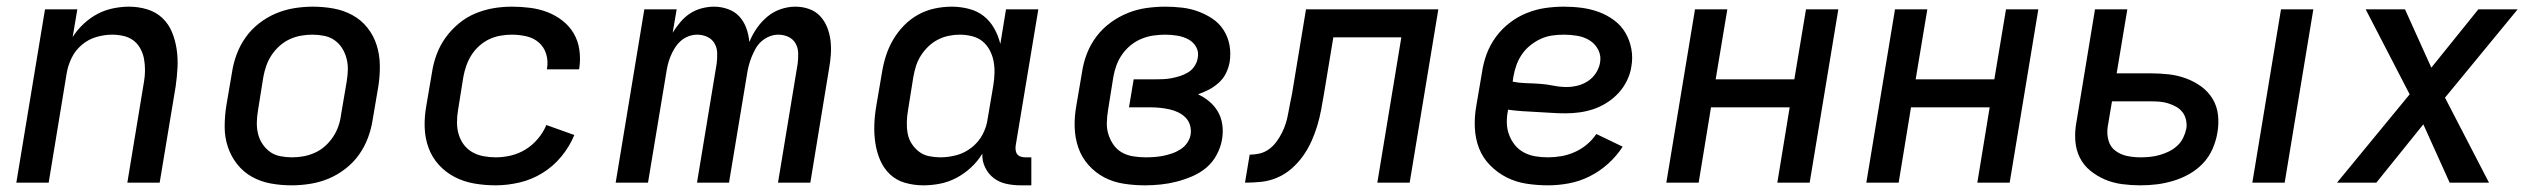

<svg xmlns="http://www.w3.org/2000/svg" viewBox="-20 -548 7615 576"><path d="M29 0 115 -520H212L198 -437Q212 -459 231.5 -477Q251 -495 273 -506.5Q295 -518 319.5 -523Q344 -528 367 -528Q395 -528 421.5 -520Q448 -512 467 -494Q486 -476 496 -451.5Q506 -427 510 -400Q514 -373 512.5 -345Q511 -317 507 -289L459 0H362L412 -303Q415 -320 415 -337.5Q415 -355 412 -371.5Q409 -388 401 -402.5Q393 -417 380.5 -426.5Q368 -436 351 -440Q334 -444 317 -444Q293 -444 269 -437Q245 -430 225.5 -413.5Q206 -397 195 -374.5Q184 -352 180 -328L126 0Z M855 8Q823 8 792.5 2.5Q762 -3 736 -17.5Q710 -32 691.5 -55.5Q673 -79 663.5 -107.5Q654 -136 654 -167.5Q654 -199 659 -231L676 -331Q680 -358 690 -385Q700 -412 717 -436Q734 -460 758 -478.5Q782 -497 808.5 -508Q835 -519 863 -523.5Q891 -528 918 -528Q950 -528 980.5 -522.5Q1011 -517 1037.5 -502.5Q1064 -488 1082.5 -464.5Q1101 -441 1110 -412.5Q1119 -384 1119.5 -352.5Q1120 -321 1115 -289L1098 -189Q1094 -162 1084 -135Q1074 -108 1057 -84Q1040 -60 1016 -41.5Q992 -23 965.5 -12Q939 -1 910.5 3.5Q882 8 855 8ZM856 -76Q873 -76 890 -79Q907 -82 924 -89.5Q941 -97 955 -109.5Q969 -122 979 -137Q989 -152 995 -169Q1001 -186 1003 -203L1020 -303Q1023 -321 1023.5 -338.5Q1024 -356 1019.5 -373Q1015 -390 1006 -404Q997 -418 983.5 -427.5Q970 -437 952.5 -440.5Q935 -444 917 -444Q900 -444 883 -441Q866 -438 849.5 -430.5Q833 -423 819 -410.5Q805 -398 795 -383Q785 -368 779 -351Q773 -334 770 -317L754 -217Q751 -199 750.5 -181.5Q750 -164 754 -147Q758 -130 767.5 -116Q777 -102 790 -92.5Q803 -83 820.5 -79.5Q838 -76 856 -76Z M1467 8Q1434 8 1402.5 2.5Q1371 -3 1344 -17Q1317 -31 1296.5 -53.5Q1276 -76 1265.5 -105Q1255 -134 1254 -166Q1253 -198 1259 -231L1276 -331Q1280 -358 1290 -385Q1300 -412 1317 -435.5Q1334 -459 1357 -478Q1380 -497 1407 -508Q1434 -519 1461 -523.5Q1488 -528 1516 -528Q1543 -528 1570.5 -524.5Q1598 -521 1622.5 -511.5Q1647 -502 1667.5 -486Q1688 -470 1701 -448Q1714 -426 1718 -399Q1722 -372 1718 -344L1717 -340H1621V-342Q1625 -365 1618.5 -386Q1612 -407 1596.5 -420.5Q1581 -434 1559.5 -439Q1538 -444 1515 -444Q1499 -444 1481.5 -441Q1464 -438 1448 -430.5Q1432 -423 1418 -410.5Q1404 -398 1394.5 -383Q1385 -368 1379 -351Q1373 -334 1370 -317L1354 -217Q1351 -199 1351 -180.5Q1351 -162 1356 -145Q1361 -128 1371.5 -114Q1382 -100 1397 -91.5Q1412 -83 1430 -79.5Q1448 -76 1467 -76Q1490 -76 1513 -81.5Q1536 -87 1556.5 -99.5Q1577 -112 1593.5 -131.5Q1610 -151 1619 -173L1703 -143Q1689 -109 1664.5 -79Q1640 -49 1607.5 -29Q1575 -9 1538.5 -0.5Q1502 8 1467 8Z M1827 0 1913 -520H2010L1998 -450Q2008 -466 2021 -481.5Q2034 -497 2050 -507.5Q2066 -518 2085 -523Q2104 -528 2122 -528Q2144 -528 2164.5 -520.5Q2185 -513 2198.5 -498Q2212 -483 2219 -463.5Q2226 -444 2228 -422Q2237 -444 2250.5 -463.5Q2264 -483 2282 -498Q2300 -513 2322 -520.5Q2344 -528 2366 -528Q2388 -528 2407.5 -521Q2427 -514 2440.5 -499.5Q2454 -485 2461.5 -466Q2469 -447 2471.5 -426.5Q2474 -406 2472.5 -384.5Q2471 -363 2467 -341L2411 0H2314L2373 -357Q2375 -373 2374.5 -389Q2374 -405 2366.5 -418Q2359 -431 2345 -437.5Q2331 -444 2315 -444Q2302 -444 2289 -439Q2276 -434 2265 -424.5Q2254 -415 2247 -402.5Q2240 -390 2235 -377.5Q2230 -365 2226.5 -352Q2223 -339 2221 -325L2167 0H2071L2130 -357Q2132 -373 2131.5 -389Q2131 -405 2123.5 -418Q2116 -431 2101.5 -437.5Q2087 -444 2072 -444Q2058 -444 2045 -439Q2032 -434 2021.5 -424.5Q2011 -415 2003.5 -402.5Q1996 -390 1991 -377.5Q1986 -365 1983 -352Q1980 -339 1978 -325L1924 0Z M2750 8Q2722 8 2695.5 0.5Q2669 -7 2650 -25Q2631 -43 2620.5 -67.5Q2610 -92 2606 -119Q2602 -146 2603 -174.5Q2604 -203 2609 -231L2626 -331Q2630 -356 2638 -381Q2646 -406 2659.5 -429Q2673 -452 2692 -471.5Q2711 -491 2734.5 -504Q2758 -517 2784 -522.5Q2810 -528 2835 -528Q2861 -528 2886.5 -521.5Q2912 -515 2931 -500Q2950 -485 2962.5 -463Q2975 -441 2981 -416L2998 -520H3095L3027 -111Q3026 -104 3027 -97Q3028 -90 3032 -85Q3036 -80 3042.5 -78Q3049 -76 3056 -76H3074V8H3042Q3020 8 2999 3.5Q2978 -1 2961.5 -13.5Q2945 -26 2935.5 -45.5Q2926 -65 2927 -87Q2913 -64 2893 -45.5Q2873 -27 2849.5 -14.5Q2826 -2 2800.5 3Q2775 8 2750 8ZM2801 -76Q2825 -76 2849.5 -82.5Q2874 -89 2895 -105.5Q2916 -122 2928 -145Q2940 -168 2943 -192L2960 -292Q2963 -311 2963.5 -329.5Q2964 -348 2960.5 -365.5Q2957 -383 2948.5 -398.5Q2940 -414 2927 -424.5Q2914 -435 2896 -439.5Q2878 -444 2859 -444Q2843 -444 2826 -440.5Q2809 -437 2793.5 -429Q2778 -421 2765 -408.5Q2752 -396 2742.5 -381Q2733 -366 2728 -350Q2723 -334 2720 -317L2704 -217Q2701 -200 2700.5 -182Q2700 -164 2703 -147.5Q2706 -131 2715 -117Q2724 -103 2737 -93Q2750 -83 2767 -79.5Q2784 -76 2801 -76Z M3415 8Q3382 8 3350.5 3Q3319 -2 3292.5 -16Q3266 -30 3245.5 -53Q3225 -76 3215 -105Q3205 -134 3204 -166Q3203 -198 3209 -231L3226 -331Q3230 -359 3240.5 -386.5Q3251 -414 3269 -438Q3287 -462 3311.5 -480Q3336 -498 3363.5 -509Q3391 -520 3419.5 -524Q3448 -528 3476 -528Q3502 -528 3527 -525Q3552 -522 3575 -513.5Q3598 -505 3618 -491.5Q3638 -478 3651 -457.5Q3664 -437 3668.5 -412.5Q3673 -388 3669 -362Q3666 -345 3658 -328.5Q3650 -312 3636 -299.5Q3622 -287 3606.5 -279Q3591 -271 3574 -265Q3592 -257 3608 -243.5Q3624 -230 3634 -212.5Q3644 -195 3647 -173.5Q3650 -152 3646 -129Q3642 -106 3630 -83.5Q3618 -61 3599 -45Q3580 -29 3556.5 -19Q3533 -9 3509.5 -3Q3486 3 3462 5.5Q3438 8 3415 8ZM3417 -76Q3430 -76 3443.5 -77Q3457 -78 3469.5 -80.5Q3482 -83 3495.5 -87.5Q3509 -92 3521.5 -100Q3534 -108 3542 -120Q3550 -132 3552 -145Q3554 -159 3550 -172.5Q3546 -186 3536.5 -195.5Q3527 -205 3514.5 -211Q3502 -217 3488.5 -220Q3475 -223 3460.5 -224.5Q3446 -226 3431 -226H3367L3381 -310H3445Q3457 -310 3469.5 -310.5Q3482 -311 3495 -313.5Q3508 -316 3520.5 -320Q3533 -324 3544.5 -331Q3556 -338 3563.5 -349.5Q3571 -361 3573 -373Q3577 -392 3568.5 -407Q3560 -422 3545 -430Q3530 -438 3512 -441Q3494 -444 3476 -444Q3459 -444 3441 -441.5Q3423 -439 3405.5 -432Q3388 -425 3373 -413Q3358 -401 3347 -385.5Q3336 -370 3329.5 -352.5Q3323 -335 3320 -317L3304 -217Q3301 -199 3300.5 -180Q3300 -161 3305.5 -144Q3311 -127 3321 -113Q3331 -99 3346 -90.5Q3361 -82 3379.5 -79Q3398 -76 3417 -76Z M3715 0 3729 -84Q3744 -84 3759 -87.5Q3774 -91 3787 -100.5Q3800 -110 3809.5 -123Q3819 -136 3826 -150Q3833 -164 3837.5 -178.5Q3842 -193 3844.5 -207.5Q3847 -222 3850 -236.5Q3853 -251 3856 -266L3898 -520H4295L4209 0H4112L4184 -436H3980L3952 -267Q3948 -243 3943.5 -219Q3939 -195 3932 -171.5Q3925 -148 3914.5 -124.5Q3904 -101 3889 -80Q3874 -59 3854.5 -42Q3835 -25 3811.5 -15Q3788 -5 3763.5 -2.5Q3739 0 3715 0Z M4624 8Q4591 8 4559 3Q4527 -2 4499.5 -16Q4472 -30 4450 -52.5Q4428 -75 4417 -103.5Q4406 -132 4404.5 -165Q4403 -198 4409 -231L4426 -331Q4430 -359 4440 -386Q4450 -413 4467.5 -437Q4485 -461 4509 -479.5Q4533 -498 4560.5 -509Q4588 -520 4616 -524Q4644 -528 4671 -528Q4699 -528 4725.5 -524.5Q4752 -521 4776.5 -512Q4801 -503 4822 -487.5Q4843 -472 4856 -450Q4869 -428 4874 -401.5Q4879 -375 4874 -348Q4871 -327 4861 -306.5Q4851 -286 4836 -269.5Q4821 -253 4801.5 -240.5Q4782 -228 4761.5 -221Q4741 -214 4719.5 -211Q4698 -208 4677 -208Q4655 -208 4633.5 -209.5Q4612 -211 4590.5 -212Q4569 -213 4547 -214.5Q4525 -216 4504 -219V-217Q4500 -198 4500.5 -179Q4501 -160 4507.5 -143Q4514 -126 4525 -112.5Q4536 -99 4552 -90.5Q4568 -82 4586.5 -79Q4605 -76 4624 -76Q4644 -76 4664 -79.5Q4684 -83 4703.5 -91.5Q4723 -100 4740 -114Q4757 -128 4769 -146L4848 -108Q4830 -80 4804.5 -57Q4779 -34 4749 -19Q4719 -4 4687 2Q4655 8 4624 8ZM4680 -287Q4696 -287 4712.5 -291Q4729 -295 4743.5 -304.5Q4758 -314 4767.5 -328.5Q4777 -343 4780 -359Q4784 -380 4775 -398Q4766 -416 4749.5 -426.5Q4733 -437 4712.5 -440.5Q4692 -444 4672 -444Q4654 -444 4636.5 -441.5Q4619 -439 4602.5 -431.5Q4586 -424 4571 -412Q4556 -400 4545.5 -384.5Q4535 -369 4529 -352Q4523 -335 4520 -317L4518 -303Q4538 -299 4558.5 -298.5Q4579 -298 4600 -296.5Q4621 -295 4640.5 -291Q4660 -287 4680 -287Z M4979 0 5065 -520H5162L5127 -310H5363L5398 -520H5495L5409 0H5312L5349 -226H5113L5076 0Z M5579 0 5665 -520H5762L5727 -310H5963L5998 -520H6095L6009 0H5912L5949 -226H5713L5676 0Z M6737 0 6823 -520H6920L6834 0ZM6401 8Q6374 8 6347 4.5Q6320 1 6296 -9Q6272 -19 6251.5 -35.5Q6231 -52 6219.5 -75Q6208 -98 6206 -125.5Q6204 -153 6209 -180L6265 -520H6362L6330 -328H6431Q6459 -328 6486 -325Q6513 -322 6537.5 -313Q6562 -304 6583 -289Q6604 -274 6617.5 -252Q6631 -230 6634 -203Q6637 -176 6632 -149Q6628 -125 6617.5 -101Q6607 -77 6589 -58Q6571 -39 6548 -26Q6525 -13 6500 -5.5Q6475 2 6450.5 5Q6426 8 6401 8ZM6402 -76Q6416 -76 6430.5 -77.5Q6445 -79 6459 -83Q6473 -87 6486.5 -93.5Q6500 -100 6511.5 -110.5Q6523 -121 6529.5 -134.5Q6536 -148 6539 -162Q6541 -175 6538 -188.5Q6535 -202 6527 -212Q6519 -222 6508 -228Q6497 -234 6484.5 -238Q6472 -242 6458.5 -243Q6445 -244 6431 -244H6316L6303 -167Q6300 -146 6305.5 -126.5Q6311 -107 6326.5 -95.5Q6342 -84 6361.5 -80Q6381 -76 6402 -76Z M6991 0 7209 -265 7077 -520H7195L7274 -345L7415 -520H7533L7315 -255L7447 0H7329L7250 -175L7109 0Z"/></svg>

Font: Iosevka Custom Medium
Style: Italic
Weight: 500
Italic angle: -9°
Designer: Belleve Invis
Foundry: Belleve Invis
Version: Version 27.0.1